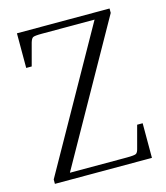

<svg xmlns="http://www.w3.org/2000/svg" viewBox="-104 -760 729 841"><g transform="rotate(-15 261.0 -340.0)"><path d="M456 -157H481V0H41V-20L395 -650H157Q122 -650 115 -645.5Q108 -641 103 -624L76 -523H51V-680H471V-660L117 -30H375Q410 -30 417.5 -34.5Q425 -39 429 -56Z"/></g></svg>

Font: Inria Serif Light
Style: Regular
Weight: 300
Designer: Black Foundry Team
Foundry: Black Foundry
Version: Version 1.000; ttfautohint (v1.8.3)